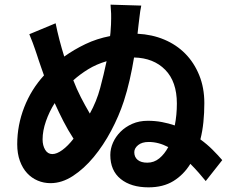

<svg xmlns="http://www.w3.org/2000/svg" viewBox="-20 -780 996 825"><path d="M613 -81Q642 -81 664.5 -99.5Q687 -118 703 -148Q661 -170 619 -170Q590 -170 573.5 -156.5Q557 -143 557 -126Q557 -105 571.5 -93Q586 -81 613 -81ZM205 -118Q224 -118 248 -135.5Q272 -153 296 -184Q272 -221 252.5 -259Q233 -297 215 -337Q192 -301 177.5 -259.5Q163 -218 163 -181Q163 -155 174 -136.5Q185 -118 205 -118ZM438 -517Q394 -504 359 -482.5Q324 -461 295 -435Q309 -398 327.5 -362Q346 -326 366 -292Q395 -344 410.5 -402Q426 -460 438 -517ZM571 -635Q633 -632 685.5 -610Q738 -588 776 -549.5Q814 -511 836 -457Q858 -403 858 -337Q858 -295 854 -255.5Q850 -216 841 -181Q870 -160 893 -137Q916 -114 935 -92L864 -2Q851 -18 834.5 -37Q818 -56 798 -76Q769 -29 725 -2Q681 25 618 25Q543 25 498.5 -11Q454 -47 454 -114Q454 -141 465.5 -167Q477 -193 498 -214Q519 -235 548.5 -248Q578 -261 615 -261Q647 -261 676 -255.5Q705 -250 731 -241Q740 -286 740 -335Q740 -429 690 -480Q640 -531 556 -533Q548 -484 537 -436Q526 -388 512 -345Q491 -281 457.5 -218Q424 -155 382.5 -105Q341 -55 293.5 -24Q246 7 197 7Q168 7 142 -4Q116 -15 96.5 -36Q77 -57 65.5 -88.5Q54 -120 54 -160Q54 -242 84 -319Q114 -396 169 -456Q163 -473 157 -490Q151 -507 146 -522Q142 -534 138.5 -545Q135 -556 130.5 -568.5Q126 -581 120.5 -596.5Q115 -612 106 -633L219 -680Q226 -645 235.5 -608.5Q245 -572 256 -537Q298 -567 347 -590.5Q396 -614 453 -625Q455 -639 455.5 -651.5Q456 -664 457 -675Q458 -705 457.5 -721Q457 -737 455 -760L587 -756Q582 -732 579.5 -708Q577 -684 575 -671Z"/></svg>

Font: Kinto Sans
Style: Bold
Weight: 700
Designer: Authors: Ryoko NISHIZUKA  (kana & ideographs); Paul D. Hunt (Latin, Greek & Cyrillic); Wenlong ZHANG  (bopomofo); Sandol
Foundry: Adobe Systems Incorporated, ookami Inc.
Version: Version 0.001